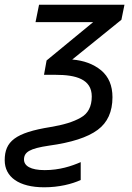

<svg xmlns="http://www.w3.org/2000/svg" viewBox="-79 -556 563 816"><path d="M109 240C172 240 227 226 264 209V133C225 150 174 167 111 167C51 167 23 149 23 122C23 90 48 75 129 63C224 50 293 28 336 -4C378 -35 399 -81 399 -143C399 -192 383 -230 351 -257C318 -284 277 -299 228 -303L437 -472L450 -536H87L72 -462H317L119 -299L108 -238H158C243 -238 311 -220 311 -146C311 -103 295 -73 264 -56C233 -38 190 -25 135 -16C-14 8 -59 45 -59 125C-59 196 1 240 109 240Z"/></svg>

Font: BC Sans
Style: Italic
Weight: 400
Italic angle: -12°
Designer: Monotype Design Team
Designer: Province of B.C.
Foundry: Monotype Imaging Inc.
Version: Version 2.000;GOOG;noto-source:20170915:90ef993387c0